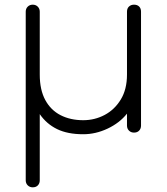

<svg xmlns="http://www.w3.org/2000/svg" viewBox="-20 -567 713 821"><path d="M120 234Q107 234 98.5 225.5Q90 217 90 204V-517Q90 -530 98.5 -538.5Q107 -547 120 -547Q133 -547 141.5 -538.5Q150 -530 150 -517V-248Q150 -183 173.5 -139.5Q197 -96 239 -74.5Q281 -53 336 -53Q385 -53 427.5 -75.5Q470 -98 496.5 -141.5Q523 -185 523 -248V-517Q523 -531 531.5 -539Q540 -547 553 -547Q567 -547 575 -539Q583 -531 583 -517V-30Q583 -17 575 -8.5Q567 0 553 0Q540 0 531.5 -8.5Q523 -17 523 -30V-81Q491 -41 440 -17Q389 7 336 7Q269 7 224 -15Q179 -37 150 -79V204Q150 217 142 225.5Q134 234 120 234Z"/></svg>

Font: ComfortaaLight
Style: Regular
Weight: 300
Designer: Johan Aakerlund
Foundry: Johan Aakerlund
Version: Version 3.104; ttfautohint (v1.8.1.43-b0c9)